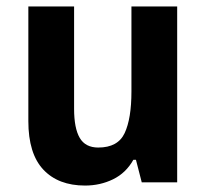

<svg xmlns="http://www.w3.org/2000/svg" viewBox="-20 -566 640 596"><path d="M530 -546V0H420L402 -70H394Q371 -29 331 -9.5Q291 10 244 10Q161 10 114.5 -39.5Q68 -89 68 -190V-546H210V-228Q210 -168 227.5 -138Q245 -108 285 -108Q346 -108 367 -153Q388 -198 388 -282V-546Z"/></svg>

Font: Noto Sans Arabic SemCond
Style: Bold
Weight: 700
Width: 4
Designer: Monotype Design Team, Nadine Chahine, Nizar Qandah and Khaled Hosny
Foundry: Monotype Imaging Inc.
Version: Version 2.012; ttfautohint (v1.8.4.7-5d5b)